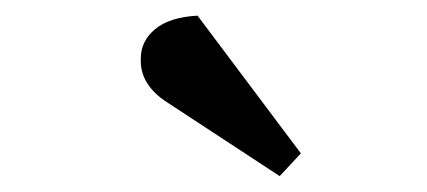

<svg xmlns="http://www.w3.org/2000/svg" viewBox="-20 -803 540 243"><path d="M360.8 -608.9 334 -580.1 188 -675.8Q156.7 -697.8 158.2 -729Q158.2 -751 176.3 -766.1Q194.3 -781.2 230 -783.2Z"/></svg>

Font: Literata Book SemiBold
Style: Italic
Weight: 600
Italic angle: -3°
Designer: Latin by Veronika Burian and Jose Scaglione. Greek by Irene Vlachou. Cyrillic by Vera Evstafieva
Foundry: TypeTogether
Version: Version 1.003;PS 001.003;hotconv 1.0.88;makeotf.lib2.5.64775